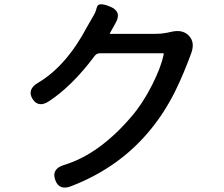

<svg xmlns="http://www.w3.org/2000/svg" viewBox="-20 -821 1040 890"><path d="M310 42Q254 64 236 13Q218 -38 276 -56Q439 -105 588 -279Q641 -340 685 -427Q726 -508 739 -569Q740 -574 735 -574H443Q428 -574 419 -562Q316 -424 209 -353Q159 -319 131 -362Q104 -406 156 -437Q288 -515 385 -699Q400 -726 416 -753Q423 -764 429.5 -788.5Q436 -813 491 -790Q547 -767 515 -713L490 -668Q487 -664 492 -664H700Q727 -664 753 -669L781 -675Q830 -684 857 -654Q884 -624 867 -576Q833 -482 792 -398Q743 -300 680 -223Q536 -45 310 42Z"/></svg>

Font: Resource Han Rounded TW Medium
Style: Regular
Weight: 500
Designer: Cyano Hao (round all glyphs); Ryoko NISHIZUKA 西塚涼子 (kana, bopomofo & ideographs); Paul D. Hunt (Latin, Greek & Cyrillic)
Foundry: Cyano Hao
Version: 0.990